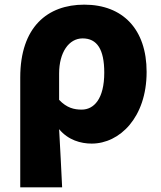

<svg xmlns="http://www.w3.org/2000/svg" viewBox="-20 -603 693 825"><path d="M67 202H247C243 120 239 38 234 -48C273 -1 327 14 374 14C494 14 610 -98 610 -294C610 -477 508 -583 342 -583C184 -583 67 -487 67 -270ZM331 -132C299 -132 267 -139 234 -174V-287C234 -378 276 -438 335 -438C397 -438 428 -391 428 -291C428 -177 383 -132 331 -132Z"/></svg>

Font: Noto Sans CJK JP Black
Style: Regular
Weight: 900
Designer: Ryoko NISHIZUKA (kana & ideographs); Paul D. Hunt (Latin, Greek & Cyrillic); Wenlong ZHANG (bopomofo); Sandoll Communica
Foundry: Adobe Systems Incorporated
Version: Version 1.004;PS 1.004;hotconv 1.0.82;makeotf.lib2.5.63406